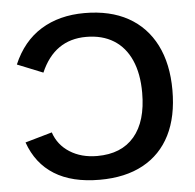

<svg xmlns="http://www.w3.org/2000/svg" viewBox="-51 -750 824 812"><g transform="rotate(-5 361.0 -344.0)"><path d="M338.4 -91.3Q441.4 -91.3 496.1 -155.8Q550.8 -220.2 550.8 -341.3Q550.8 -422.4 525.4 -479.7Q500 -537.1 451.7 -567.1Q403.3 -597.2 335 -597.2Q200.2 -597.2 142.1 -462.4L33.2 -506.3Q74.2 -602.5 151.9 -650.4Q229.5 -698.2 336.4 -698.2Q445.3 -698.2 521.7 -655.8Q598.1 -613.3 638.7 -533.2Q679.2 -453.1 679.2 -341.3Q679.2 -229 639.9 -150.9Q600.6 -72.8 524.9 -31.5Q449.2 9.8 340.8 9.8Q223.1 9.8 148.2 -36.9Q73.2 -83.5 41 -174.8L155.3 -207.5Q173.3 -153.3 222.2 -122.3Q271 -91.3 338.4 -91.3Z"/></g></svg>

Font: Arimo SemiBold
Style: Regular
Weight: 600
Designer: Steve Matteson
Foundry: Monotype Imaging Inc.
Version: Version 1.33